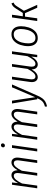

<svg xmlns="http://www.w3.org/2000/svg" viewBox="1472 -2264 996 3979"><g transform="rotate(-90 1969.5 -274.0)"><path d="M694 -411Q694 -393 691 -373L638 0H582L634 -370Q637 -391 637 -408Q637 -486 579 -486Q538 -486 499.5 -441.5Q461 -397 421 -319L375 0H319L371 -370Q374 -391 374 -409Q374 -486 316 -486Q274 -486 235.5 -440.5Q197 -395 157 -315L113 0H57L131 -523H178L165 -397Q238 -534 329 -534Q376 -534 403.5 -500.5Q431 -467 431 -406Q505 -534 593 -534Q640 -534 667 -501Q694 -468 694 -411Z M951 -523 877 0H821L895 -523ZM906 -707Q906 -726 919 -739Q932 -752 951 -752Q968 -752 978 -741.5Q988 -731 988 -715Q988 -696 975.5 -683Q963 -670 944 -670Q927 -670 916.5 -680Q906 -690 906 -707Z M1701 -411Q1701 -393 1698 -373L1645 0H1589L1641 -370Q1644 -391 1644 -408Q1644 -486 1586 -486Q1545 -486 1506.5 -441.5Q1468 -397 1428 -319L1382 0H1326L1378 -370Q1381 -391 1381 -409Q1381 -486 1323 -486Q1281 -486 1242.5 -440.5Q1204 -395 1164 -315L1120 0H1064L1138 -523H1185L1172 -397Q1245 -534 1336 -534Q1383 -534 1410.5 -500.5Q1438 -467 1438 -406Q1512 -534 1600 -534Q1647 -534 1674 -501Q1701 -468 1701 -411Z M1978 4Q1950 68 1920.5 107Q1891 146 1852 168.5Q1813 191 1753 204L1750 160Q1799 147 1828.5 129Q1858 111 1879 82Q1900 53 1924 0H1902L1815 -523H1873L1945 -42L2150 -523H2209Z M2896 -523 2822 0H2774L2787 -123Q2715 11 2623 11Q2577 11 2549 -22.5Q2521 -56 2522 -116Q2449 11 2360 11Q2313 11 2285.5 -22Q2258 -55 2258 -113Q2258 -131 2261 -150L2314 -523H2370L2318 -153Q2315 -132 2315 -115Q2315 -37 2372 -37Q2414 -37 2453 -80Q2492 -123 2532 -201L2578 -523H2633L2581 -153Q2578 -132 2578 -115Q2578 -37 2636 -37Q2678 -37 2717 -80.5Q2756 -124 2795 -202L2840 -523Z M3003 -189Q3003 -267 3028 -346.5Q3053 -426 3108.5 -480Q3164 -534 3249 -534Q3329 -534 3372.5 -481.5Q3416 -429 3416 -335Q3416 -258 3391 -178Q3366 -98 3311 -43.5Q3256 11 3170 11Q3090 11 3046.5 -42Q3003 -95 3003 -189ZM3358 -339Q3358 -412 3330 -449.5Q3302 -487 3248 -487Q3181 -487 3139 -438Q3097 -389 3079 -320Q3061 -251 3061 -185Q3061 -112 3089.5 -74.5Q3118 -37 3172 -37Q3238 -37 3279.5 -85.5Q3321 -134 3339.5 -203.5Q3358 -273 3358 -339Z M3906 -490Q3875 -477 3859.5 -461.5Q3844 -446 3818 -404L3736 -276L3859 0H3799L3687 -253H3615L3580 0H3524L3598 -523H3654L3622 -299H3691L3781 -440Q3809 -482 3830 -501Q3851 -520 3889 -534Z"/></g></svg>

Font: Fira Sans Condensed Light
Style: Italic
Weight: 300
Width: 3
Italic angle: -8°
Designer: Carrois Corporate & Edenspiekermann AG
Foundry: Carrois Corporate GbR & Edenspiekermann AG
Version: Version 4.203